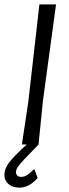

<svg xmlns="http://www.w3.org/2000/svg" viewBox="-37 -660 316 877"><path d="M159 -199 139 0H63L92 -193L143 -640H219ZM36 127Q36 136 42 142Q48 148 60 148Q74 148 87 139.5Q100 131 117 114L121 115L135 153Q114 176 94 186.5Q74 197 51 197Q21 197 2 181Q-17 165 -17 139Q-17 112 3.5 84Q24 56 85 0H139Q100 40 75 66.5Q50 93 43 104.5Q36 116 36 127Z"/></svg>

Font: Alegreya Sans SC
Style: Italic
Weight: 400
Italic angle: -7°
Designer: Juan Pablo del Peral
Foundry: Huerta Tipografica
Version: Version 2.008; ttfautohint (v1.6)